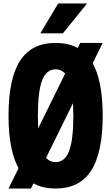

<svg xmlns="http://www.w3.org/2000/svg" viewBox="-20 -1066 640 1105"><path d="M442 -819H571L158 19H29ZM300 19Q162 19 95.5 -84Q29 -187 29 -400Q29 -614 95.5 -716.5Q162 -819 300 -819Q438 -819 504.5 -716.5Q571 -614 571 -400Q571 -187 504.5 -84Q438 19 300 19ZM300 -133Q353 -133 377.5 -196.5Q402 -260 402 -400Q402 -540 377.5 -603.5Q353 -667 300 -667Q247 -667 222.5 -603.5Q198 -540 198 -400Q198 -260 222.5 -196.5Q247 -133 300 -133ZM212 -874 315 -1046H481L342 -874Z"/></svg>

Font: Martian Mono Condensed
Style: Bold
Weight: 700
Width: 3
Designer: Roman Shamin
Foundry: Evil Martians
Version: Version 1.000